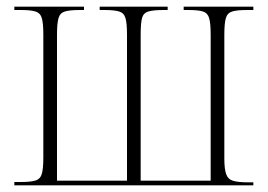

<svg xmlns="http://www.w3.org/2000/svg" viewBox="-20 -556 805 576"><path d="M23 0V-10H42Q72 -10 86.5 -14.5Q101 -19 105.5 -34.5Q110 -50 110 -84V-452Q110 -486 105.5 -501.5Q101 -517 86.5 -521.5Q72 -526 43 -526H23V-536H232V-526H220Q189 -526 174.5 -521.5Q160 -517 155.5 -501.5Q151 -486 151 -452V-14H361V-452Q361 -486 356.5 -501.5Q352 -517 337.5 -521.5Q323 -526 293 -526H279V-536H483V-526H471Q440 -526 425 -521.5Q410 -517 406 -501.5Q402 -486 402 -452V-14H612V-452Q612 -486 607.5 -501.5Q603 -517 589 -521.5Q575 -526 545 -526H531V-536H740V-526H722Q691 -526 676.5 -521.5Q662 -517 657.5 -501.5Q653 -486 653 -452V-81Q653 -49 658.5 -33.5Q664 -18 679.5 -13.5Q695 -9 725 -9H740V0Z"/></svg>

Font: Noto Serif Display Condensed ExtraLight
Style: Regular
Weight: 200
Width: 3
Designer: Monotype Design Team
Foundry: Monotype Imaging Inc.
Version: Version 2.009